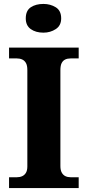

<svg xmlns="http://www.w3.org/2000/svg" viewBox="-20 -956 446 976"><path d="M26 0V-55H66Q81 -55 93 -60.5Q105 -66 112 -78Q119 -90 119 -110V-600Q119 -623 112 -635.5Q105 -648 93 -653.5Q81 -659 66 -659H26V-714H380V-659H339Q323 -659 311.5 -653.5Q300 -648 293.5 -635.5Q287 -623 287 -599V-112Q287 -91 294 -78.5Q301 -66 312.5 -60.5Q324 -55 339 -55H380V0ZM200.8 -790Q162 -790 136.5 -808Q111 -826 111 -862.5Q111 -901.9 136.4 -919Q161.8 -936 200.8 -936Q236 -936 263.5 -919Q291 -901.9 291 -862.5Q291 -826 263.4 -808Q235.8 -790 200.8 -790Z"/></svg>

Font: Noto Serif Hentaigana EL
Style: Regular
Weight: 400
Designer: Kazuhiro Yamada
Foundry: nipponia
Version: Version 1.000